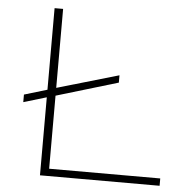

<svg xmlns="http://www.w3.org/2000/svg" viewBox="-51 -750 790 801"><g transform="rotate(5 344.0 -350.0)"><path d="M145.5 0H646.5V-30.7H181.2V-336.6L439.6 -413.9V-444.6L181.2 -369.3V-700H145.5V-358.4L49.5 -329.7V-298L145.5 -326.7Z"/></g></svg>

Font: Meinily
Style: Regular
Weight: 500
Designer: Paul Hayes
Foundry: Paul Hayes
Version: Version 1.0; ttfautohint (v1.8.4.7-5d5b)